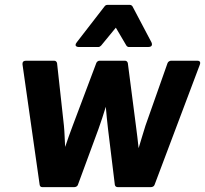

<svg xmlns="http://www.w3.org/2000/svg" viewBox="-20 -752 837 784"><path d="M142 3C143 8 146 12 152 12H284C289 12 296 9 298 3L382 -225C393 -255 402 -284 412 -316C414 -287 418 -256 421 -226L449 3C450 8 454 12 460 12H597C602 12 609 9 611 3L796 -488C802 -504 788 -504 786 -504H678C673 -504 666 -500 664 -494L574 -239C564 -208 556 -179 546 -147C543 -177 539 -208 535 -239L502 -494C501 -499 497 -504 491 -504H386C381 -504 375 -500 373 -494L277 -239C266 -210 256 -182 246 -152C244 -181 244 -210 241 -239L213 -494C212 -499 208 -504 202 -504H86C69 -504 72 -490 72 -488ZM294 -580C278 -560 302 -560 302 -560H382C386 -560 390 -563 393 -566L453 -639L496 -566C498 -563 502 -560 506 -560H585C609 -560 598 -580 598 -580L521 -726C519 -729 515 -732 511 -732H418C414 -732 410 -730 407 -726Z"/></svg>

Font: Falling Sky
Style: BdObl
Weight: 700
Designer: Paul D. Hunt
Foundry: Adobe Systems Incorporated
Version: Version 1.02